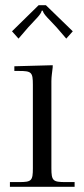

<svg xmlns="http://www.w3.org/2000/svg" viewBox="-20 -716 323 736"><path d="M156 -696H128L26 -596L51 -568L88 -611C116 -642 137 -660 140 -675H144C147 -660 169 -642 197 -611L234 -568L259 -596ZM35 -462V-444H53C101 -444 106 -439 106 -391V-71C106 -23 101 -18 53 -18H18V0H266V-18H231C183 -18 177 -23 177 -71V-405C177 -423 180 -438 182 -458V-466Z"/></svg>

Font: FoglihtenNo04
Style: Regular
Weight: 500
Designer: gluk (gluksza@wp.pl)
Foundry: gluk (gluksza@wp.pl)
Version: Version 0.70